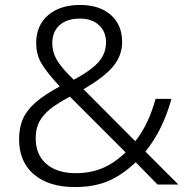

<svg xmlns="http://www.w3.org/2000/svg" viewBox="-20 -745 759 775"><path d="M57 -183Q57 -229 72 -264Q87 -299 122.5 -330.5Q158 -362 221 -396Q164 -458 145 -493Q126 -528 126 -571Q126 -642 174 -683.5Q222 -725 303 -725Q381 -725 427 -685Q473 -645 473 -575Q473 -522 438 -478.5Q403 -435 317 -385L526 -175Q580 -243 608 -346H672Q638 -221 567 -133L700 0H616L528 -90Q470 -36 414 -13Q358 10 282 10Q177 10 117 -41Q57 -92 57 -183ZM408 -574Q408 -617 379.5 -643.5Q351 -670 303 -670Q250 -670 220.5 -643.5Q191 -617 191 -570Q191 -535 209.5 -503Q228 -471 278 -423Q350 -462 379 -496Q408 -530 408 -574ZM487 -130 262 -355Q212 -328 183.5 -305.5Q155 -283 139.5 -255Q124 -227 124 -187Q124 -121 167 -83.5Q210 -46 286 -46Q345 -46 393 -66Q441 -86 487 -130Z"/></svg>

Font: OpenSansMMV
Style: Light
Weight: 300
Foundry: Ascender Corporation
Version: Version 4.001